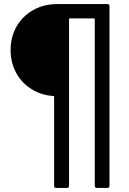

<svg xmlns="http://www.w3.org/2000/svg" viewBox="-20 -720 634 940"><path d="M506 -700Q516 -700 516 -690V190Q516 200 506 200H454Q444 200 444 190V-626Q444 -630 440 -630H322Q318 -630 318 -626V190Q318 200 308 200H255Q245 200 245 190V-246Q245 -250 241 -250Q181 -254 133 -284.5Q85 -315 58.5 -364.5Q32 -414 32 -475Q32 -539 61 -590Q90 -641 142 -670.5Q194 -700 261 -700Z"/></svg>

Font: Amber EN Medium
Style: Regular
Weight: 500
Designer: Jeremy Tribby
Foundry: Tribby Type Co.
Version: Version 1.403 November 24, 2021